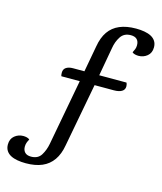

<svg xmlns="http://www.w3.org/2000/svg" viewBox="-207 -814 918 1089"><g transform="rotate(15 252.0 -270.0)"><path d="M48 180Q22 180 -1 176Q-24 172 -41 163Q-58 154 -67.5 139Q-77 124 -77 103Q-77 70 -55 52Q-33 34 -4 34Q6 34 16.5 36.5Q27 39 33 45Q27 55 23 66Q19 77 19 90Q19 111 31 123.5Q43 136 67 136Q108 136 126.5 106Q145 76 152 38L224 -349H116Q114 -354 113.5 -360Q113 -366 113 -370Q113 -390 128 -400Q143 -410 168 -410H235L263 -563Q272 -617 296 -651.5Q320 -686 360 -703Q400 -720 456 -720Q482 -720 505 -716Q528 -712 545 -703Q562 -694 571.5 -679Q581 -664 581 -643Q581 -610 559 -592Q537 -574 508 -574Q498 -574 487.5 -576.5Q477 -579 471 -585Q477 -596 481 -606.5Q485 -617 485 -630Q485 -652 473 -664Q461 -676 437 -676Q397 -676 377.5 -646Q358 -616 352 -578L322 -410H482Q485 -404 486 -398Q487 -392 487 -388Q487 -369 470.5 -359Q454 -349 424 -349H311L241 23Q232 76 207.5 111Q183 146 143.5 163Q104 180 48 180Z"/></g></svg>

Font: Sansita Swashed Light
Style: Regular
Weight: 300
Designer: Pablo Cosgaya
Foundry: Omnibus-Type
Version: Version 1.003